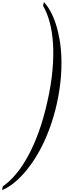

<svg xmlns="http://www.w3.org/2000/svg" viewBox="-414 -1020 653 1946"><path d="M162.1 30.3Q133.8 156.2 94.5 265.4Q55.2 374.5 8.8 465.8Q-37.6 557.1 -88.9 630.6Q-140.1 704.1 -192.6 759.5Q-245.1 814.9 -296.4 852.1Q-347.7 889.2 -393.6 906.7L-385.3 868.7Q-317.4 821.8 -252.7 744.9Q-188 668 -129.4 560.8Q-70.8 453.6 -21 315.9Q28.8 178.2 66.4 8.8Q104.5 -160.2 117.7 -306.2Q130.9 -452.1 123.5 -574Q116.2 -695.8 90.1 -793Q64 -890.1 22.5 -961.4L31.2 -999.5Q64.9 -963.4 95.7 -908.2Q126.5 -853 150.4 -780.8Q174.3 -708.5 189.7 -620.1Q205.1 -531.7 208.3 -429.4Q211.4 -327.1 200.7 -211.7Q189.9 -96.2 162.1 30.3Z"/></svg>

Font: Candra Sangkala
Style: Regular
Weight: 400
Designer: R.S. Wihananto
Foundry: R.S. Wihananto
Version: Version 2.0.1